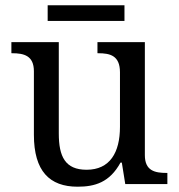

<svg xmlns="http://www.w3.org/2000/svg" viewBox="-20 -695 675 725"><path d="M160 -616H450V-675H160ZM273 10C338 10 394 -6 435 -81H440L453 0H612V-42H609C565 -42 527 -50 527 -109V-536H348V-494H351C396 -494 433 -485 433 -422V-216C433 -119 395 -54 307 -54C226 -54 202 -104 202 -191V-536H23V-494H26C70 -494 108 -485 108 -426V-186C108 -49 167 10 273 10Z"/></svg>

Font: Noto Serif Devanagari
Style: Regular
Weight: 400
Designer: Universal Thirst, Indian Type Foundry and the Monotype Design Team
Foundry: Monotype Imaging Inc.
Version: Version 2.004